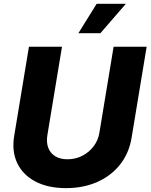

<svg xmlns="http://www.w3.org/2000/svg" viewBox="-20 -971 785 1001"><path d="M324.2 9.8Q230 9.8 164.6 -24.7Q99.1 -59.1 69.8 -120.8Q40.5 -182.6 54.2 -263.7L130.9 -727.5H303.2L227.1 -267.1Q220.7 -228.5 231.7 -200.2Q242.7 -171.9 268.3 -156.2Q293.9 -140.6 331.5 -140.6Q374 -140.6 409.4 -158.9Q444.8 -177.2 468.3 -208.5Q491.7 -239.7 498 -277.8L572.3 -727.5H744.6L666 -252.4Q652.3 -171.4 605.5 -112.5Q558.6 -53.7 486.3 -22Q414.1 9.8 324.2 9.8ZM388.7 -797.9 483.9 -951.2H636.2L503.4 -797.9Z"/></svg>

Font: Inter 16pt ExtraBold
Style: Italic
Weight: 800
Italic angle: -9.3988°
Version: Version 4.001;git-66647c0bb